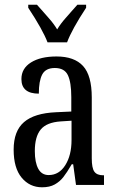

<svg xmlns="http://www.w3.org/2000/svg" viewBox="-20 -786 494 816"><path d="M38 -150Q38 -229 82 -267Q126 -305 218 -309L283 -312V-373Q283 -436 268.5 -466.5Q254 -497 213 -497Q174 -497 159.5 -469.5Q145 -442 145 -388Q71 -388 71 -450Q71 -495 111.5 -520.5Q152 -546 220 -546Q296 -546 333 -505.5Q370 -465 370 -372V-113Q370 -72 381 -56.5Q392 -41 419 -41H422V0H303L291 -88H285Q264 -52 249 -33Q234 -14 212.5 -2Q191 10 159 10Q106 10 72 -31Q38 -72 38 -150ZM284 -191V-273L238 -270Q178 -266 153 -235.5Q128 -205 128 -144Q128 -96 142.5 -69Q157 -42 187 -42Q231 -42 257.5 -84Q284 -126 284 -191ZM100 -753V-766H137L161 -739Q164 -735 186 -710.5Q208 -686 223 -661Q238 -686 260 -710.5Q282 -735 285 -739L309 -766H346V-753Q286 -662 265 -606H182Q162 -659 100 -753Z"/></svg>

Font: Noto Serif Cond
Style: Regular
Weight: 400
Width: 3
Designer: Monotype Design Team
Foundry: Monotype Imaging Inc.
Version: Version 1.001